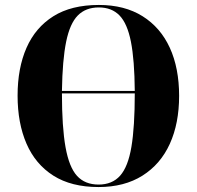

<svg xmlns="http://www.w3.org/2000/svg" viewBox="-20 -745 794 775"><path d="M378 10Q268 10 195.5 -36Q123 -82 87 -165Q51 -248 51 -359Q51 -470 87 -552Q123 -634 195.5 -679.5Q268 -725 379 -725Q483 -725 555.5 -679.5Q628 -634 665.5 -552Q703 -470 703 -358Q703 -247 665.5 -164.5Q628 -82 555 -36Q482 10 378 10ZM524 -378Q523 -503 508.5 -576.5Q494 -650 462.5 -682.5Q431 -715 379 -715Q326 -715 294 -682.5Q262 -650 247 -576.5Q232 -503 230 -378ZM378 0Q433 0 465 -36Q497 -72 510.5 -152.5Q524 -233 524 -368H230Q230 -232 244.5 -151Q259 -70 291 -35Q323 0 378 0Z"/></svg>

Font: Noto Serif Display SemiCondensed ExtraBold
Style: Regular
Weight: 800
Width: 4
Designer: Monotype Design Team
Foundry: Monotype Imaging Inc.
Version: Version 2.009